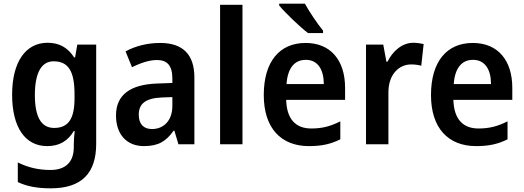

<svg xmlns="http://www.w3.org/2000/svg" viewBox="-20 -786 2854 1046"><path d="M239 -553C120 -553 46 -449 46 -270C46 -91 118 10 237 10C305 10 350 -19 382 -72H387C384 -50 382 -18 382 1V16C382 98 336 140 255 140C188 140 132 126 77 99V206C128 230 184 240 257 240C426 240 504 156 504 -2V-543H401L389 -473H384C350 -526 304 -553 239 -553ZM272 -452C353 -452 386 -397 386 -273V-250C386 -140 353 -89 275 -89C205 -89 170 -148 170 -268C170 -388 205 -452 272 -452Z M853 -552C780 -552 715 -534 664 -506L699 -420C745 -442 791 -459 835 -459C889 -459 919 -431 919 -359V-334L837 -331C688 -326 612 -268 612 -157C612 -53 671 10 764 10C844 10 885 -17 926 -74H930L952 0H1039V-364C1039 -489 976 -552 853 -552ZM862 -255 919 -257V-209C919 -128 871 -83 808 -83C764 -83 736 -108 736 -161C736 -219 770 -251 862 -255Z M1301 0V-760H1179V0Z M1641 -766H1501V-756C1532 -718 1613 -640 1658 -606H1740V-619C1711 -654 1665 -722 1641 -766ZM1645 -552C1504 -552 1417 -452 1417 -268C1417 -89 1510 10 1663 10C1735 10 1784 -2 1834 -27V-125C1781 -98 1735 -86 1676 -86C1588 -86 1542 -140 1539 -242H1860V-307C1860 -458 1781 -552 1645 -552ZM1646 -460C1712 -460 1744 -406 1744 -328H1541C1547 -416 1585 -460 1646 -460Z M2232 -553C2169 -553 2119 -506 2091 -450H2085L2068 -543H1974V0H2096V-280C2095 -381 2154 -435 2220 -435C2242 -435 2260 -432 2275 -428L2288 -546C2272 -550 2250 -553 2232 -553Z M2556 -552C2415 -552 2328 -452 2328 -268C2328 -89 2421 10 2574 10C2646 10 2695 -2 2745 -27V-125C2692 -98 2646 -86 2587 -86C2499 -86 2453 -140 2450 -242H2771V-307C2771 -458 2692 -552 2556 -552ZM2557 -460C2623 -460 2655 -406 2655 -328H2452C2458 -416 2496 -460 2557 -460Z"/></svg>

Font: Noto Sans Lao Looped SemiCondensed SemiBold
Style: Regular
Weight: 600
Width: 4
Designer: Mark Frömberg, Ben Mitchell
Foundry: The Fontpad Ltd
Version: Version 1.002